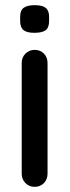

<svg xmlns="http://www.w3.org/2000/svg" viewBox="-20 -723 269 743"><path d="M164 -51Q164 -29 150 -14.5Q136 0 114 0Q93 0 78.5 -14.5Q64 -29 64 -51V-479Q64 -501 78.5 -515.5Q93 -530 114 -530Q136 -530 150 -515.5Q164 -501 164 -479ZM113 -596Q84 -596 71 -606.5Q58 -617 58 -642V-658Q58 -683 72 -693Q86 -703 114 -703Q144 -703 157 -692.5Q170 -682 170 -658V-642Q170 -616 156.5 -606Q143 -596 113 -596Z"/></svg>

Font: Quicksand SemiBold
Style: Regular
Weight: 600
Designer: Andrew Paglinawan
Foundry: Andrew Paglinawan
Version: Version 3.006